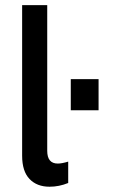

<svg xmlns="http://www.w3.org/2000/svg" viewBox="-20 -717 458 746"><path d="M172.5 8.5Q123.5 8.5 94.8 -21.5Q66 -51.5 66 -112V-697H163.5V-131Q163.5 -81.5 204.5 -81.5Q220 -81.5 245 -89V-6Q209.5 8.5 172.5 8.5ZM255 -288.5V-409.5H363V-288.5Z"/></svg>

Font: HK Grotesk Medium
Style: Regular
Weight: 500
Designer: Alfredo Marco Pradil
Foundry: Hanken Design Co.
Version: Version 3.001;FEAKit 1.0